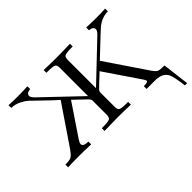

<svg xmlns="http://www.w3.org/2000/svg" viewBox="-164 -1005 1522 1522"><g transform="rotate(-45 597.0 -244.0)"><path d="M41 0V-31H45Q95 -31 113.5 -44.5Q132 -58 174 -121Q185 -137 191 -146L377 -420Q329 -462 273 -517.5Q217 -573 193.5 -594Q170 -615 134 -633Q98 -651 55 -652V-683Q102 -680 148 -680Q207 -680 267 -683V-652Q222 -648 222 -618Q222 -602 253 -573L552 -288V-605Q552 -636 536.5 -644Q521 -652 461 -652H449V-683Q520 -680 590 -680Q668 -680 744 -683V-652H733Q673 -652 657 -644Q641 -636 641 -605V-288L945 -577Q971 -601 971 -618Q971 -648 926 -652V-683Q986 -680 1045 -680Q1092 -680 1138 -683V-652Q1077 -652 1023 -613Q1011 -604 964.5 -560.5Q918 -517 870 -471Q822 -425 816 -420L1046 -80Q1069 -46 1085 -38.5Q1101 -31 1152 -31L1180 195H1155Q1141 86 1126 55Q1101 4 1027 0Q1021 0 1014 0H920V-31Q967 -31 967 -44Q967 -52 955 -70L756 -363Q741 -348 725 -333.5Q709 -319 699.5 -310Q690 -301 680.5 -292Q671 -283 666 -277.5Q661 -272 655.5 -267.5Q650 -263 648 -259Q646 -255 644 -252.5Q642 -250 641.5 -246.5Q641 -243 641 -240.5Q641 -238 641 -233V-77Q641 -47 657 -39Q673 -31 734 -31H744V0Q668 -3 590 -3Q575 -3 449 0V-31H459Q519 -31 535.5 -39Q552 -47 552 -78V-238Q552 -251 534 -269Q525 -279 490 -311Q458 -342 436 -363L258 -99Q241 -74 241 -61Q241 -31 299 -31V0Q228 -3 157 -3Q94 -3 41 0Z"/></g></svg>

Font: CMU Serif
Style: Roman
Weight: 500
Version: Version 0.7.0